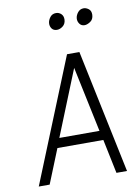

<svg xmlns="http://www.w3.org/2000/svg" viewBox="-91 -888 675 947"><g transform="rotate(-10 246.0 -414.0)"><path d="M25 0 275.5 -618.5H337.5L467 0H414L378.5 -171H148.5L79.5 0ZM166.5 -218.5H367.5L298.5 -546ZM248 -745.5Q231 -745.5 222.2 -757.5Q213.5 -769.5 215 -785.5Q216.5 -800 227.2 -814Q238 -828 257 -828Q271.5 -828 282.5 -817.8Q293.5 -807.5 293 -789Q292 -768 277.8 -756.8Q263.5 -745.5 248 -745.5ZM386 -744.5Q370 -744.5 361 -757Q352 -769.5 353.5 -785Q355 -800 366.2 -813.8Q377.5 -827.5 395.5 -827.5Q407.5 -827.5 420 -818.2Q432.5 -809 432 -788.5Q431 -765.5 415 -755Q399 -744.5 386 -744.5Z"/></g></svg>

Font: Karla Light
Style: Italic
Weight: 300
Italic angle: -8°
Designer: Jonathan Pinhorn
Version: Version 2.004;gftools[0.9.33]